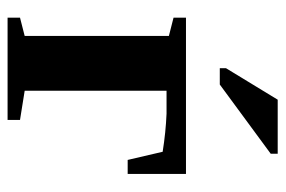

<svg xmlns="http://www.w3.org/2000/svg" viewBox="-140 -594 735 494"><g transform="rotate(90 227.0 -347.5)"><path d="M428 -309H392L371 -399Q321 -407 273 -409H214V-44L289 -32V0H26V-32L73 -44V-415L26 -427V-459H428ZM156 -546V-562L237 -695H376V-677L198 -546Z"/></g></svg>

Font: Libra Serif Modern
Style: Bold
Weight: 700
Designer: Stefan Peev, Context Ltd
Foundry: Ascender Corporation
Version: Version 1.000